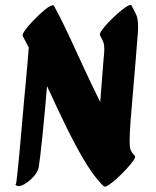

<svg xmlns="http://www.w3.org/2000/svg" viewBox="-20 -729 610 751"><path d="M191 -706Q218 -658 247.5 -594.5Q277 -531 308.5 -462.5Q340 -394 372 -330Q375 -365 378 -406.5Q381 -448 385 -496Q388 -523 388 -537Q388 -554 384 -564.5Q380 -575 371 -591Q368 -596 378.5 -611Q389 -626 407 -644.5Q425 -663 444 -679.5Q463 -696 477.5 -704.5Q492 -713 495 -707Q506 -686 513 -671Q520 -656 520 -626Q520 -620 520 -613Q520 -606 519 -598Q509 -469 501.5 -385.5Q494 -302 490.5 -253Q487 -204 487 -178Q487 -150 492 -140Q497 -130 507 -120Q512 -116 502 -101.5Q492 -87 475 -68.5Q458 -50 439.5 -33Q421 -16 406 -6Q391 4 387 0Q386 -1 384 -2Q379 -7 376 -10Q342 -46 306 -107.5Q270 -169 234 -243.5Q198 -318 164 -392Q160 -342 155 -290Q150 -238 145.5 -193Q141 -148 137 -115.5Q133 -83 131 -72Q127 -56 112.5 -39.5Q98 -23 81 -12Q64 -1 52 -1Q45 -1 42 -6Q44 -14 47.5 -46Q51 -78 55.5 -124.5Q60 -171 64.5 -225.5Q69 -280 74 -333Q79 -386 83 -431Q87 -476 89.5 -504.5Q92 -533 92 -537Q92 -540 93 -542Q80 -568 69 -588Q66 -593 76.5 -608.5Q87 -624 104.5 -642.5Q122 -661 140.5 -678Q159 -695 173.5 -703.5Q188 -712 191 -706ZM40 -13Q40 -13 40 -12Q40 -11 42 -6Q41 -4 41 -4Q40 -4 40 -13Z"/></svg>

Font: Ga Maamli
Style: Regular
Weight: 400
Designer: Afotey Clement Nii Odai, Ama Asantewa Diaka, David Abbey-Thompson
Foundry: Sorkin Type Co.
Version: Version 1.000; ttfautohint (v1.8.4.7-5d5b)